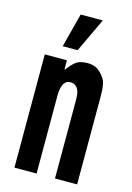

<svg xmlns="http://www.w3.org/2000/svg" viewBox="-107 -740 548 796"><g transform="rotate(15 166.5 -342.0)"><path d="M37 -486H132V-447H134Q153 -472 169.5 -484.5Q186 -497 219 -497Q245 -497 262.5 -485Q280 -473 294 -451Q299 -443 301.5 -431Q304 -419 305 -406Q306 -393 306 -380Q306 -367 306 -358V0H211V-336Q211 -346 210 -358Q209 -370 204.5 -379.5Q200 -389 192 -395.5Q184 -402 171 -402Q158 -402 150.5 -395.5Q143 -389 139 -379Q135 -369 133.5 -357.5Q132 -346 132 -336V0H37ZM138 -684H233L164 -538H100Z"/></g></svg>

Font: Osterbar
Style: Regular
Weight: 500
Width: 3
Designer: Peter Wiegel, Basierend auf Erbar schmal-halbfette Grotesk v. Jacob Erbar
Foundry: Peter Wiegel
Version: Version 1.0